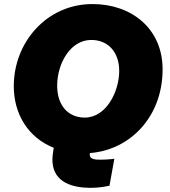

<svg xmlns="http://www.w3.org/2000/svg" viewBox="-20 -738 838 947"><path d="M392 187C438 191 479 187 520 178L544 45C526 48 479 51 456 49C433 47 422 39 423 24V17C622 2 782 -162 782 -396C782 -596 630 -718 436 -718C211 -718 48 -530 48 -313C48 -174 120 -59 245 -9L242 11C224 117 277 177 392 187ZM398 -158C317 -158 262 -217 262 -315C262 -425 327 -541 430 -541C515 -541 568 -479 568 -388C568 -288 505 -158 398 -158Z"/></svg>

Font: Fixel Display 20240404 Black
Style: Italic
Weight: 900
Italic angle: -10°
Designer: AlfaBravo + MacPaw
Foundry: Kyrylo Tkachov, Marchela Mozhyna, Serhii Makarenko, Maria Weinstein, Zakhar Kryvoshyya
Version: Version 1.211;Glyphs 3.2 (3225)